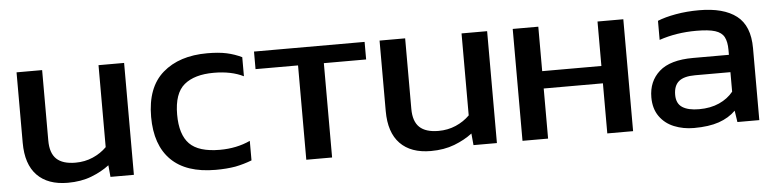

<svg xmlns="http://www.w3.org/2000/svg" viewBox="-38 -703 3566 882"><g transform="rotate(-5 1744.5 -261.5)"><path d="M432 -519H550V-3H442L437 -57Q402 -30 354 -11.5Q306 7 245 7Q153 7 103.5 -44Q54 -95 54 -194V-519H172V-194Q172 -136 200.5 -109Q229 -82 288 -82Q331 -82 368 -98Q405 -114 432 -141Z M954 -83Q1031 -83 1094 -112V-22Q1058 -8 1018 0Q977 7 927 7Q791 7 721.5 -62Q652 -131 652 -261Q652 -397 728.5 -463.5Q805 -530 934 -530Q987 -530 1023.5 -522Q1060 -514 1093 -498V-410Q1037 -438 956 -438Q867 -438 819.5 -398.5Q772 -359 772 -261Q772 -169 814 -126Q856 -83 954 -83Z M1149 -519H1659V-438H1464V-3H1345V-438H1149Z M2106 -519H2224V-3H2116L2111 -57Q2076 -30 2028 -11.5Q1980 7 1919 7Q1827 7 1777.5 -44Q1728 -95 1728 -194V-519H1846V-194Q1846 -136 1874.5 -109Q1903 -82 1962 -82Q2005 -82 2042 -98Q2079 -114 2106 -141Z M2733 -519H2852V-3H2733V-234H2460V-3H2342V-519H2460V-314H2733Z M3434 -335V-3H3333L3325 -56Q3294 -25 3247.5 -9Q3201 7 3132 7Q3083 7 3041 -10Q2999 -27 2974 -62.5Q2949 -98 2949 -150Q2949 -224 2999.5 -269Q3050 -314 3156 -314H3321V-337Q3321 -374 3309.5 -396Q3298 -418 3268 -427.5Q3238 -437 3181 -437Q3089 -437 3010 -410V-498Q3044 -512 3094.5 -521Q3145 -530 3202 -530Q3315 -530 3374.5 -484Q3434 -438 3434 -335ZM3321 -144V-234H3158Q3106 -234 3082.5 -214Q3059 -194 3059 -152Q3059 -112 3086 -94.5Q3113 -77 3163 -77Q3216 -77 3256 -95Q3296 -113 3321 -144Z"/></g></svg>

Font: Kanit Cyrillic
Style: Regular
Weight: 400
Designer: Katatrad Team, Sasha Pavljenko
Foundry: CadsonDemak, Pavljenko + Design
Version: Version 1.002;Fontself Maker 3.5.7